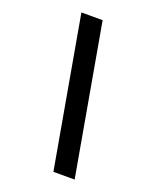

<svg xmlns="http://www.w3.org/2000/svg" viewBox="-173 -922 945 1164"><g transform="rotate(20 300.0 -340.0)"><path d="M454 143H317L146 -823H283Z"/></g></svg>

Font: Iosevka Extrabold Extended
Style: Italic
Weight: 800
Width: 7
Italic angle: -9°
Monospace: yes
Designer: Belleve Invis
Foundry: Belleve Invis
Version: Version 32.5.0; ttfautohint (v1.8.4)